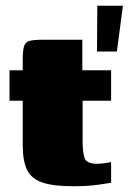

<svg xmlns="http://www.w3.org/2000/svg" viewBox="-20 -643 447 667"><path d="M234 4Q165 4 127 -9Q89 -22 74 -53Q59 -84 59 -138V-293H13V-399H59V-435Q59 -467 63.5 -482Q68 -497 83 -501Q98 -505 130 -505H266Q266 -499 266 -493.5Q266 -488 266 -482V-399H366V-293H267V-153Q267 -113 274 -93.5Q281 -74 318 -74Q326 -74 342.5 -76Q359 -78 366 -80V-8Q358 -7 322.5 -1.5Q287 4 234 4ZM317 -464 318 -623H407L386 -464Z"/></svg>

Font: Genos Thin Black
Style: Regular
Weight: 900
Version: Version 1.010